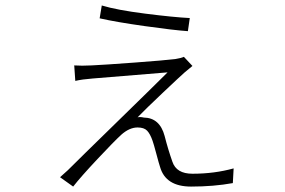

<svg xmlns="http://www.w3.org/2000/svg" viewBox="-20 -647 1040 701"><path d="M343.8 -580.1 351.6 -627Q406.2 -610.4 510.3 -597.2Q614.3 -584 672.9 -581.1L666 -533.2Q611.3 -537.1 507.8 -551.8Q404.3 -566.4 343.8 -580.1ZM651.4 -439.5 682.6 -406.2Q677.7 -402.3 654.3 -382.8Q638.7 -369.1 575.2 -309.1Q511.7 -249 482.4 -218.8Q493.2 -220.7 504.9 -217.8Q563.5 -216.8 581.1 -150.4Q593.8 -100.6 609.4 -56.6Q624 -12.7 682.6 -12.7Q762.7 -12.7 833 -32.2L830.1 21.5Q759.8 34.2 677.7 34.2Q585 34.2 564.5 -37.1Q560.5 -48.8 550.8 -85.4Q541 -122.1 537.1 -132.8Q528.3 -158.2 517.1 -169.9Q505.9 -181.6 482.4 -181.6Q452.1 -181.6 421.9 -154.3Q396.5 -130.9 335.9 -66.4Q275.4 -2 247.1 34.2L199.2 0Q203.1 -2.9 227.5 -25.4Q270.5 -68.4 409.2 -203.6Q547.9 -338.9 591.8 -382.8Q544.9 -378.9 318.4 -360.4Q279.3 -357.4 254.9 -351.6L251 -408.2Q277.3 -406.2 314.5 -408.2Q358.4 -410.2 470.7 -418.5Q583 -426.8 621.1 -431.6Q640.6 -434.6 651.4 -439.5Z"/></svg>

Font: Gen Shin Gothic Monospace Light
Style: Regular
Weight: 300
Designer: [Source Han Sans]
Ryoko NISHIZUKA  (kana & ideographs); Paul D. Hunt (Latin, Greek & Cyrillic); Wenlong ZHANG  (bopomofo
Version: Version 1.002.20150607